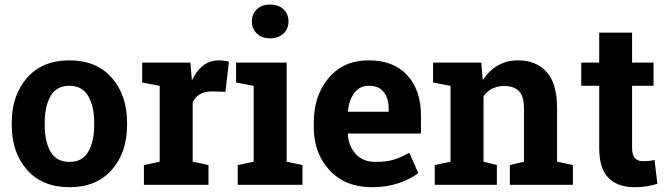

<svg xmlns="http://www.w3.org/2000/svg" viewBox="-20 -799 2884 830"><path d="M30.8 -269Q30.8 -387.2 96.9 -462.6Q163.1 -538.1 279.8 -538.1Q397 -538.1 463.1 -462.9Q529.3 -387.7 529.3 -269V-258.8Q529.3 -139.6 463.1 -64.7Q397 10.3 280.8 10.3Q163.1 10.3 96.9 -64.7Q30.8 -139.6 30.8 -258.8ZM173.3 -258.8Q173.3 -186.5 198.7 -142.8Q224.1 -99.1 280.8 -99.1Q335.9 -99.1 361.6 -143.1Q387.2 -187 387.2 -258.8V-269Q387.2 -339.4 361.3 -383.8Q335.4 -428.2 279.8 -428.2Q224.1 -428.2 198.7 -383.8Q173.3 -339.4 173.3 -269Z M602.1 -85.4 670.4 -100.1V-427.7L594.7 -442.4V-528.3H803.2L809.6 -451.2Q828.1 -492.2 857.4 -515.1Q886.7 -538.1 925.3 -538.1Q936.5 -538.1 949 -536.4Q961.4 -534.7 969.7 -532.2L954.6 -402.3L896 -403.8Q864.7 -403.8 844.2 -391.6Q823.7 -379.4 813 -356.9V-100.1L881.3 -85.4V0H602.1Z M1068.8 -706.5Q1068.8 -738.3 1090.1 -758.8Q1111.3 -779.3 1147.9 -779.3Q1184.1 -779.3 1205.6 -758.8Q1227.1 -738.3 1227.1 -706.5Q1227.1 -674.3 1205.3 -653.8Q1183.6 -633.3 1147.9 -633.3Q1112.3 -633.3 1090.6 -653.8Q1068.8 -674.3 1068.8 -706.5ZM1007.8 -85.4 1076.7 -100.1V-427.7L1000.5 -442.4V-528.3H1219.2V-100.1L1287.6 -85.4V0H1007.8Z M1587.4 10.3Q1473.1 10.3 1404.8 -63Q1336.4 -136.2 1336.4 -249V-268.6Q1336.4 -386.2 1401.1 -462.4Q1465.8 -538.6 1574.7 -538.1Q1681.6 -538.1 1740.7 -473.6Q1799.8 -409.2 1799.8 -299.3V-221.7H1484.4L1483.4 -218.8Q1487.3 -166.5 1518.3 -132.8Q1549.3 -99.1 1602.5 -99.1Q1649.9 -99.1 1681.2 -108.6Q1712.4 -118.2 1749.5 -138.7L1788.1 -50.8Q1755.4 -24.9 1703.4 -7.3Q1651.4 10.3 1587.4 10.3ZM1574.7 -428.2Q1535.2 -428.2 1512.2 -397.9Q1489.3 -367.7 1483.9 -318.4L1485.4 -315.9H1660.2V-328.6Q1660.2 -374 1638.9 -401.1Q1617.7 -428.2 1574.7 -428.2Z M1859.4 -85.4 1927.7 -100.1V-427.7L1852.1 -442.4V-528.3H2060.5L2066.9 -452.6Q2093.3 -493.2 2131.8 -515.6Q2170.4 -538.1 2218.3 -538.1Q2298.3 -538.1 2343.3 -487.8Q2388.2 -437.5 2388.2 -330.1V-100.1L2456.5 -85.4V0H2184.1V-85.4L2245.1 -100.1V-329.6Q2245.1 -382.8 2223.6 -405Q2202.1 -427.2 2158.7 -427.2Q2130.4 -427.2 2107.9 -415.8Q2085.4 -404.3 2070.3 -383.3V-100.1L2127.9 -85.4V0H1859.4Z M2712.4 -657.7V-528.3H2805.2V-428.2H2712.4V-159.2Q2712.4 -128.4 2725.1 -115.2Q2737.8 -102.1 2759.3 -102.1Q2773.9 -102.1 2784.9 -103.3Q2795.9 -104.5 2809.6 -107.4L2821.8 -4.4Q2797.9 2.9 2774.4 6.6Q2751 10.3 2723.6 10.3Q2649.9 10.3 2610.1 -30.3Q2570.3 -70.8 2570.3 -158.7V-428.2H2492.7V-528.3H2570.3V-657.7Z"/></svg>

Font: Roboto Avanza Slab
Style: Bold
Weight: 700
Designer: Google
Version: Version 1.100263; 2013; ttfautohint (v0.94.20-1c74) -l 8 -r 